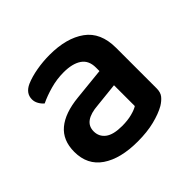

<svg xmlns="http://www.w3.org/2000/svg" viewBox="-129 -623 776 776"><g transform="rotate(-45 258.5 -235.0)"><path d="M248 -74Q280 -74 304.5 -80.5Q329 -87 341 -95V-214L237 -203Q195 -200 173 -184.5Q151 -169 151 -140Q151 -110 174.5 -92Q198 -74 248 -74ZM244 -485Q340 -485 397 -444Q454 -403 454 -315V-83Q454 -60 443 -46.5Q432 -33 414 -22Q386 -6 344 4.5Q302 15 248 15Q150 15 93.5 -23.5Q37 -62 37 -137Q37 -203 79.5 -238.5Q122 -274 203 -282L340 -296V-316Q340 -357 312 -376Q284 -395 234 -395Q195 -395 157.5 -384.5Q120 -374 91 -360Q81 -368 73.5 -381Q66 -394 66 -408Q66 -443 104 -460Q132 -472 169 -478.5Q206 -485 244 -485Z"/></g></svg>

Font: BalooTamma2SemiBold
Style: Regular
Weight: 600
Designer: Divya Kowshik, Shuchita Grover and Ek Type
Foundry: Ek Type
Version: Version 1.700